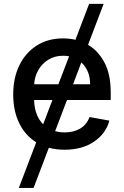

<svg xmlns="http://www.w3.org/2000/svg" viewBox="-20 -747 629 972"><path d="M149.9 204.5H75.3L163.4 -26.6Q107.6 -61.1 77.2 -123.6Q46.9 -186.1 46.9 -269.2Q46.9 -353 78.3 -416.9Q109.7 -480.8 166.4 -516.7Q223 -552.6 299 -552.6Q331.7 -552.6 361.9 -545.5L431.1 -727.3H504.6L425.8 -520.2Q475.9 -490.8 508.2 -431.6Q540.5 -372.5 540.5 -278.4V-240.8H319.2L259.2 -83.1Q282 -76.7 307.5 -76.7Q353 -76.7 386 -96.2Q419 -115.8 433.2 -154.5L533.7 -136.4Q515.6 -70 455.6 -29.5Q395.6 11 306.5 11Q264.2 11 227.3 1.1ZM275.6 -320.3 329.9 -462Q315.3 -464.8 299.7 -464.8Q256.7 -464.8 224.6 -444.8Q192.5 -424.7 173.8 -391.9Q155.2 -359 153.1 -320.3ZM198.5 -117.9 245.4 -240.8H152.7Q154.8 -161.6 198.5 -117.9ZM436.4 -320.3Q436.1 -390.3 391.7 -430.8L349.8 -320.3Z"/></svg>

Font: Linik Sans Medium
Style: Regular
Weight: 500
Designer: Rasmus Andersson (font), Cristiano Sobral (main changes)
Foundry: rsms
Version: Version 3.018;June 1, 2022;FontCreator 14.0.0.2814 64-bit; t